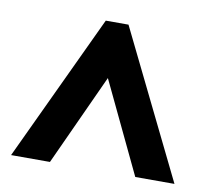

<svg xmlns="http://www.w3.org/2000/svg" viewBox="-58 -780 631 574"><g transform="rotate(10 257.5 -492.5)"><path d="M10 -270H128L255 -547L387 -270H506L288 -715H219Z"/></g></svg>

Font: Noto Sans Thai Looped Condensed
Style: Bold
Weight: 700
Width: 3
Designer: Sasikarn Vongin, Ben Mitchell
Foundry: The Fontpad Ltd
Version: Version 1.001